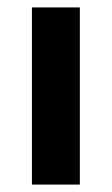

<svg xmlns="http://www.w3.org/2000/svg" viewBox="-20 -497 301 517"><path d="M66 0V-477H195V0Z"/></svg>

Font: Narnoor
Style: Bold
Weight: 700
Designer: S. Sridhar Murthy
Foundry: SIL International
Version: Version 3.000